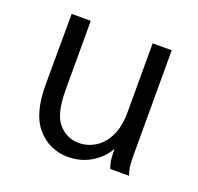

<svg xmlns="http://www.w3.org/2000/svg" viewBox="-91 -554 681 662"><g transform="rotate(20 250.0 -223.0)"><path d="M221 11Q153 11 108 -40Q63 -91 64 -202L65 -457H135V-202Q135 -115 165.5 -81Q196 -47 239 -47Q271 -47 299 -64Q327 -81 344.5 -116Q362 -151 362 -205V-457H432V-71Q432 -53 433.5 -35.5Q435 -18 442 0H373Q366 -17 364.5 -35Q363 -53 363 -70Q341 -32 303.5 -10.5Q266 11 221 11Z"/></g></svg>

Font: Inconsolata Nerd Font Mono
Style: Regular
Weight: 400
Monospace: yes
Designer: Raph Levien, Cyreal, Brenton Simpson
Foundry: Raph Levien, Cyreal, Google
Version: Version 3.000; ttfautohint (v1.8.3);Nerd Fonts 3.0.2